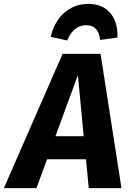

<svg xmlns="http://www.w3.org/2000/svg" viewBox="-71 -971 672 991"><path d="M374 -841C418 -841 441 -813 446 -765L535 -777C540 -872 491 -951 385 -951C281 -951 212 -876 191 -781L276 -762C295 -810 327 -841 374 -841ZM387 0H556L448 -693H252L-51 0H117L172 -149H373ZM215 -268 331 -583 361 -268Z"/></svg>

Font: Fira Sans
Style: Bold Italic
Weight: 700
Italic angle: -8°
Designer: bBox Type GmbH & Carrois Corporate GbR & Edenspiekermann AG
Foundry: bBox Type GmbH & Carrois Corporate GbR & Edenspiekermann AG
Version: Version 4.301;PS 004.301;hotconv 1.0.88;makeotf.lib2.5.64775